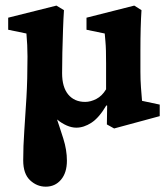

<svg xmlns="http://www.w3.org/2000/svg" viewBox="-20 -455 612 699"><path d="M497.1 -87.9 561.5 -74.2V-32.2L395.5 12.7L369.1 -2L370.1 -70.3L367.2 -71.3Q340.8 -26.4 313 -8.3Q285.2 9.8 257.8 9.8Q241.2 9.8 223.1 2Q205.1 -5.9 189.5 -18.6Q173.8 -31.2 165 -45.9L177.7 -49.8Q197.3 7.8 210.4 49.3Q223.6 90.8 223.6 129.9Q223.6 173.8 202.1 199.2Q180.7 224.6 146.5 224.6Q114.3 224.6 89.4 201.2Q64.5 177.7 64.5 128.9Q64.5 77.1 68.4 22Q72.3 -33.2 76.2 -99.6Q80.1 -166 80.1 -249Q80.1 -269.5 79.1 -291Q78.1 -312.5 76.2 -333L9.8 -346.7V-390.6L185.5 -434.6L212.9 -418Q210.9 -389.6 209.5 -348.6Q208 -307.6 207 -263.7L206.1 -188.5Q206.1 -137.7 228.5 -110.8Q251 -84 290 -84Q309.6 -84 330.6 -94.7Q351.6 -105.5 366.2 -129.9V-224.6Q366.2 -251 365.7 -270Q365.2 -289.1 363.8 -304.2Q362.3 -319.3 361.3 -333L294.9 -346.7V-390.6L468.8 -434.6L495.1 -418Q493.2 -389.6 492.2 -353Q491.2 -316.4 491.2 -272.5V-194.3Q491.2 -164.1 493.2 -136.7Q495.1 -109.4 497.1 -87.9Z"/></svg>

Font: Crimson Pro
Style: Bold
Weight: 700
Designer: Jacques Le Bailly
Foundry: Baron von Fonthausen
Version: Version 1.003